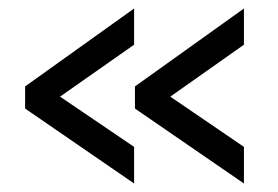

<svg xmlns="http://www.w3.org/2000/svg" viewBox="-20 -486 654 451"><path d="M39 -283 295 -466V-381L121 -259L295 -141V-55L39 -231ZM297 -283 553 -466V-381L380 -259L553 -141V-55L297 -231Z"/></svg>

Font: Rising Sun Medium
Style: Regular
Weight: 500
Designer: Matt McInerney, Pablo Impallari, Rodrigo Fuenzalida (Raleway font), Stephen Hutchings (Greek), Cristiano Sobral (main ch
Foundry: The Rising Sun Project Authors
Version: Version 4.327; ttfautohint (v1.8.4.7-5d5b-dirty)